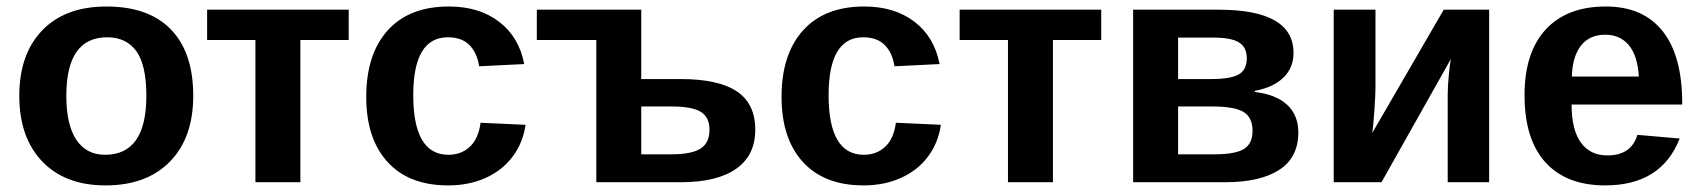

<svg xmlns="http://www.w3.org/2000/svg" viewBox="-20 -558 5206 588"><path d="M571.8 -264.6Q571.8 -136.2 500.5 -63.2Q429.2 9.8 303.2 9.8Q179.7 9.8 109.4 -63.5Q39.1 -136.7 39.1 -264.6Q39.1 -392.1 109.4 -465.1Q179.7 -538.1 306.2 -538.1Q435.5 -538.1 503.7 -467.5Q571.8 -397 571.8 -264.6ZM428.2 -264.6Q428.2 -358.9 397.5 -401.4Q366.7 -443.8 308.1 -443.8Q183.1 -443.8 183.1 -264.6Q183.1 -176.3 213.6 -130.1Q244.1 -84 301.8 -84Q428.2 -84 428.2 -264.6Z M614.3 -528.3H1047.9V-435.5H899.9V0H762.2V-435.5H614.3Z M1352.5 9.8Q1232.4 9.8 1167 -61.8Q1101.6 -133.3 1101.6 -261.2Q1101.6 -392.1 1167.5 -465.1Q1233.4 -538.1 1354.5 -538.1Q1447.8 -538.1 1508.8 -491.2Q1569.8 -444.3 1585.4 -361.8L1447.3 -355Q1441.4 -395.5 1418 -419.7Q1394.5 -443.8 1351.6 -443.8Q1245.6 -443.8 1245.6 -266.6Q1245.6 -84 1353.5 -84Q1392.6 -84 1418.9 -108.6Q1445.3 -133.3 1451.7 -182.1L1589.4 -175.8Q1582 -121.6 1550.5 -79.1Q1519 -36.6 1467.8 -13.4Q1416.5 9.8 1352.5 9.8Z M2064.9 -315.9Q2179.7 -315.9 2236.3 -278.3Q2293 -240.7 2293 -160.6Q2293 -82 2234.4 -41Q2175.8 0 2065.4 0H1806.2V-435.5H1624V-528.3H1943.8V-315.9ZM1943.8 -85.4H2035.6Q2097.7 -85.4 2125.2 -102.8Q2152.8 -120.1 2152.8 -160.6Q2152.8 -198.7 2126.5 -215.3Q2100.1 -231.9 2036.1 -231.9H1943.8Z M2624.5 9.8Q2504.4 9.8 2439 -61.8Q2373.5 -133.3 2373.5 -261.2Q2373.5 -392.1 2439.5 -465.1Q2505.4 -538.1 2626.5 -538.1Q2719.7 -538.1 2780.8 -491.2Q2841.8 -444.3 2857.4 -361.8L2719.2 -355Q2713.4 -395.5 2689.9 -419.7Q2666.5 -443.8 2623.5 -443.8Q2517.6 -443.8 2517.6 -266.6Q2517.6 -84 2625.5 -84Q2664.6 -84 2690.9 -108.6Q2717.3 -133.3 2723.6 -182.1L2861.3 -175.8Q2854 -121.6 2822.5 -79.1Q2791 -36.6 2739.7 -13.4Q2688.5 9.8 2624.5 9.8Z M2918.9 -528.3H3352.5V-435.5H3204.6V0H3066.9V-435.5H2918.9Z M3711.9 -528.3Q3941.4 -528.3 3941.4 -396Q3941.4 -350.1 3910.2 -320.1Q3878.9 -290 3822.8 -279.8V-276.4Q3888.2 -268.6 3922.1 -236.8Q3956.1 -205.1 3956.1 -152.3Q3956.1 -75.7 3897.7 -37.8Q3839.4 0 3732.4 0H3450.2V-528.3ZM3587.9 -85.4H3698.7Q3763.2 -85.4 3789.6 -101.8Q3815.9 -118.2 3815.9 -157.2Q3815.9 -198.7 3788.1 -215.3Q3760.3 -231.9 3693.4 -231.9H3587.9ZM3587.9 -442.9V-315.9H3689.5Q3749 -315.9 3773.7 -330.1Q3798.3 -344.2 3798.3 -379.9Q3798.3 -412.6 3774.9 -427.7Q3751.5 -442.9 3695.8 -442.9Z M4192.4 -528.3V-291Q4192.4 -268.6 4189 -219.2Q4185.5 -169.9 4182.6 -150.9L4401.4 -528.3H4540.5V0H4413.6V-268.6Q4413.6 -293 4417 -328.6Q4420.4 -364.3 4423.3 -377.4L4210.9 0H4064.5V-528.3Z M4896 9.8Q4776.9 9.8 4712.9 -60.8Q4648.9 -131.3 4648.9 -266.6Q4648.9 -397.5 4713.9 -467.8Q4778.8 -538.1 4897.9 -538.1Q5011.7 -538.1 5071.8 -462.6Q5131.8 -387.2 5131.8 -241.7V-237.8H4793Q4793 -160.6 4821.5 -121.3Q4850.1 -82 4902.8 -82Q4975.6 -82 4994.6 -145L5124 -133.8Q5067.9 9.8 4896 9.8ZM4896 -451.7Q4847.7 -451.7 4821.5 -418Q4795.4 -384.3 4793.9 -323.7H4999Q4995.1 -387.7 4968.3 -419.7Q4941.4 -451.7 4896 -451.7Z"/></svg>

Font: Liberation Sans
Style: Bold
Weight: 700
Designer: Steve Matteson
Foundry: Ascender Corporation
Version: Version 2.1.5